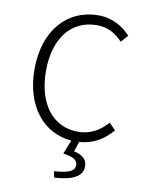

<svg xmlns="http://www.w3.org/2000/svg" viewBox="-108 -858 916 1192"><g transform="rotate(10 350.0 -262.0)"><path d="M639 -96 599 -138C546 -79 489 -48 413 -48C254 -48 153 -180 153 -386C153 -591 254 -720 416 -720C484 -720 538 -690 578 -644L618 -689C576 -736 506 -782 416 -782C218 -782 81 -629 81 -384C81 -150 207 0 383 13L348 101C413 110 439 127 439 159C439 193 409 213 310 219L318 258C432 252 495 220 495 157C495 110 463 88 412 76L432 13C520 7 585 -33 639 -96Z"/></g></svg>

Font: Kawkab Mono Light
Style: Regular
Weight: 300
Monospace: yes
Designer: Abdullah Arif
Foundry: Abdullah Arif
Version: Version 1.000;PS 000.500;hotconv 1.0.88;makeotf.lib2.5.64775